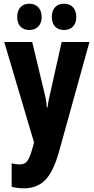

<svg xmlns="http://www.w3.org/2000/svg" viewBox="-20 -777 506 1037"><path d="M3 -550H154L215 -296Q222 -270 227 -243.5Q232 -217 233 -197H237Q239 -216 243.5 -239.5Q248 -263 256 -295L313 -550H463L298 45Q268 151 224 195.5Q180 240 109 240Q91 240 75 238Q59 236 43 232V105Q65 111 83 111Q103 111 115 104Q127 97 137 76Q147 55 158 15L164 -7ZM73 -685Q73 -720 91 -738.5Q109 -757 138 -757Q169 -757 187 -737.5Q205 -718 205 -685Q205 -653 187 -634Q169 -615 138 -615Q109 -615 91 -633Q73 -651 73 -685ZM260 -685Q260 -720 278 -738.5Q296 -757 326 -757Q357 -757 374.5 -737.5Q392 -718 392 -685Q392 -653 374.5 -634Q357 -615 326 -615Q295 -615 277.5 -633.5Q260 -652 260 -685Z"/></svg>

Font: Noto Sans Arabic ExtCond ExtBd
Style: Regular
Weight: 800
Width: 2
Designer: Monotype Design Team, Nadine Chahine, Nizar Qandah and Khaled Hosny
Foundry: Monotype Imaging Inc.
Version: Version 2.012; ttfautohint (v1.8.4.7-5d5b)